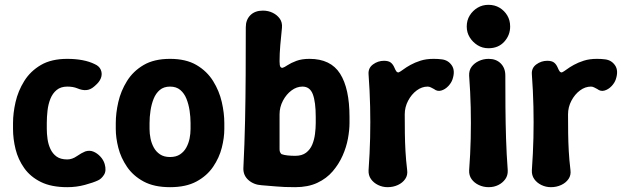

<svg xmlns="http://www.w3.org/2000/svg" viewBox="-20 -760 2587 796"><path d="M259 16Q193 16 149.5 -5.5Q106 -27 80.5 -63Q55 -99 44.5 -141.5Q34 -184 34 -225V-250Q34 -291 44.5 -337Q55 -383 80.5 -424Q106 -465 149.5 -490.5Q193 -516 259 -516Q293 -516 322 -510.5Q351 -505 373 -494Q391 -486 397.5 -471.5Q404 -457 400 -441.5Q396 -426 382 -412L370 -401Q355 -388 338 -386.5Q321 -385 300 -394Q283 -401 259 -401Q232 -401 215 -387Q198 -373 189 -350.5Q180 -328 177 -301.5Q174 -275 174 -250V-225Q174 -206 177 -184Q180 -162 189 -142.5Q198 -123 214.5 -111Q231 -99 259 -99Q279 -99 298.5 -112.5Q318 -126 333 -132Q351 -138 367 -131.5Q383 -125 396 -111Q409 -97 414 -80Q422 -52 411 -35Q400 -18 386 -12Q367 -3 332 6.5Q297 16 259 16Z M910 -225Q910 -189 899.5 -147.5Q889 -106 863.5 -68.5Q838 -31 794.5 -7.5Q751 16 685 16Q619 16 575.5 -7.5Q532 -31 506.5 -68.5Q481 -106 470.5 -147.5Q460 -189 460 -225V-250Q460 -291 470.5 -337Q481 -383 506.5 -424Q532 -465 575.5 -490.5Q619 -516 685 -516Q751 -516 794.5 -490.5Q838 -465 863.5 -424Q889 -383 899.5 -337Q910 -291 910 -250ZM770 -250Q770 -275 766 -301.5Q762 -328 753 -350.5Q744 -373 727.5 -387Q711 -401 685 -401Q659 -401 642.5 -387Q626 -373 617 -350.5Q608 -328 604 -301.5Q600 -275 600 -250V-225Q600 -206 604 -186Q608 -166 617.5 -148.5Q627 -131 643.5 -120Q660 -109 685 -109Q710 -109 726.5 -120Q743 -131 752.5 -148.5Q762 -166 766 -186Q770 -206 770 -225Z M1204 16Q1157 16 1125.5 13Q1094 10 1065 8Q1032 6 1010 -13.5Q988 -33 989 -63Q994 -164 996 -259.5Q998 -355 998.5 -451Q999 -547 999 -647Q999 -678 1018 -697Q1037 -716 1070 -716Q1092 -716 1110.5 -707Q1129 -698 1140 -682.5Q1151 -667 1149 -645Q1145 -608 1142 -572.5Q1139 -537 1139 -506Q1139 -488 1142.5 -483Q1146 -478 1152 -479Q1159 -481 1172.5 -490Q1186 -499 1208.5 -507.5Q1231 -516 1263 -516Q1351 -516 1390 -454.5Q1429 -393 1429 -275V-250Q1429 -221 1422.5 -185.5Q1416 -150 1400.5 -115Q1385 -80 1359.5 -50Q1334 -20 1295.5 -2Q1257 16 1204 16ZM1204 -114Q1232 -114 1249 -127Q1266 -140 1274.5 -160.5Q1283 -181 1286 -205Q1289 -229 1289 -250V-275Q1289 -337 1277 -369Q1265 -401 1234 -401Q1210 -401 1188.5 -385Q1167 -369 1153 -342.5Q1139 -316 1139 -286V-141Q1139 -133 1141.5 -128.5Q1144 -124 1147 -121Q1158 -117 1173 -115.5Q1188 -114 1204 -114Z M1587 16Q1566 16 1547.5 7Q1529 -2 1518 -17.5Q1507 -33 1508 -54Q1513 -124 1514.5 -188.5Q1516 -253 1514.5 -318.5Q1513 -384 1508 -452Q1506 -478 1526.5 -493Q1547 -508 1572 -508Q1590 -508 1599.5 -501Q1609 -494 1615 -480Q1619 -470 1623 -464.5Q1627 -459 1633 -460Q1640 -463 1652 -472Q1664 -481 1682 -491Q1700 -501 1723.5 -508.5Q1747 -516 1778 -516Q1787 -516 1795.5 -515.5Q1804 -515 1811 -514Q1838 -511 1853 -489Q1868 -467 1856 -431Q1851 -416 1838 -402.5Q1825 -389 1809 -384.5Q1793 -380 1779 -391Q1773 -394 1766.5 -397.5Q1760 -401 1753 -401Q1729 -401 1707.5 -385Q1686 -369 1672 -342.5Q1658 -316 1658 -286Q1658 -244 1658.5 -207Q1659 -170 1661 -133.5Q1663 -97 1668 -55Q1671 -34 1660 -18Q1649 -2 1629.5 7Q1610 16 1587 16Z M2006 16Q1984 16 1965 7Q1946 -2 1935 -17.5Q1924 -33 1925 -54Q1930 -121 1931.5 -185.5Q1933 -250 1931.5 -314.5Q1930 -379 1925 -446Q1924 -468 1935 -483Q1946 -498 1965 -507Q1984 -516 2006 -516Q2037 -516 2056 -497Q2075 -478 2075 -447Q2075 -380 2075.5 -315Q2076 -250 2078 -185.5Q2080 -121 2085 -54Q2086 -33 2075 -17.5Q2064 -2 2046 7Q2028 16 2006 16ZM2005 -560Q1980 -560 1960 -572.5Q1940 -585 1927.5 -605Q1915 -625 1915 -650Q1915 -676 1927.5 -696Q1940 -716 1960 -728Q1980 -740 2005 -740Q2031 -740 2051 -728Q2071 -716 2083 -696Q2095 -676 2095 -650Q2095 -614 2070.5 -587Q2046 -560 2005 -560Z M2264 16Q2243 16 2224.5 7Q2206 -2 2195 -17.5Q2184 -33 2185 -54Q2190 -124 2191.5 -188.5Q2193 -253 2191.5 -318.5Q2190 -384 2185 -452Q2183 -478 2203.5 -493Q2224 -508 2249 -508Q2267 -508 2276.5 -501Q2286 -494 2292 -480Q2296 -470 2300 -464.5Q2304 -459 2310 -460Q2317 -463 2329 -472Q2341 -481 2359 -491Q2377 -501 2400.5 -508.5Q2424 -516 2455 -516Q2464 -516 2472.5 -515.5Q2481 -515 2488 -514Q2515 -511 2530 -489Q2545 -467 2533 -431Q2528 -416 2515 -402.5Q2502 -389 2486 -384.5Q2470 -380 2456 -391Q2450 -394 2443.5 -397.5Q2437 -401 2430 -401Q2406 -401 2384.5 -385Q2363 -369 2349 -342.5Q2335 -316 2335 -286Q2335 -244 2335.5 -207Q2336 -170 2338 -133.5Q2340 -97 2345 -55Q2348 -34 2337 -18Q2326 -2 2306.5 7Q2287 16 2264 16Z"/></svg>

Font: Winky Sans SemiBold
Style: Regular
Weight: 600
Designer: Simon Atzbach
Foundry: typofactur
Version: Version 1.205